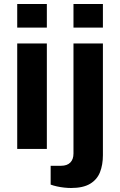

<svg xmlns="http://www.w3.org/2000/svg" viewBox="-20 -744 598 959"><path d="M66 -606V-724H214V-606ZM66 0V-527H214V0ZM347 -606V-724H494V-606ZM335 195Q319 195 300.5 193Q282 191 264 187Q246 183 233 178V84H285Q315 84 331 68Q347 52 347 23V-527H494V31Q494 79 479.5 116Q465 153 430 174Q395 195 335 195Z"/></svg>

Font: Archivo SemiExpanded
Style: Bold
Weight: 700
Width: 6
Designer: Hector Gatti
Foundry: Omnibus-Type
Version: Version 2.001